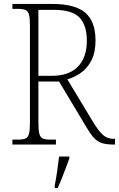

<svg xmlns="http://www.w3.org/2000/svg" viewBox="-20 -734 604 975"><path d="M43 0V-25H72Q96 -25 109 -30.5Q122 -36 127 -54Q132 -72 132 -108V-606Q132 -642 127 -660Q122 -678 109 -683.5Q96 -689 72 -689H43V-714H245Q361 -714 413 -669.5Q465 -625 465 -529Q465 -469 445 -429Q425 -389 392.5 -365.5Q360 -342 322 -331L456 -109Q483 -66 504.5 -47.5Q526 -29 556 -29H564V0H558Q519 0 496 -8Q473 -16 455.5 -35.5Q438 -55 417 -91L280 -320H175V-108Q175 -72 180 -54Q185 -36 198 -30.5Q211 -25 235 -25H264V0ZM243 -349Q330 -349 375.5 -395.5Q421 -442 421 -528Q421 -604 384.5 -644Q348 -684 251 -684H175V-349ZM258 208Q265 172 270.5 134.5Q276 97 280 61H332V71Q324 92 314 119.5Q304 147 293 174Q282 201 273 221H258Z"/></svg>

Font: Noto Serif SemiCondensed ExtraLight
Style: Regular
Weight: 200
Width: 4
Designer: Monotype Design Team
Foundry: Monotype Imaging Inc.
Version: Version 2.014